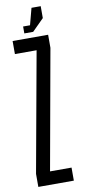

<svg xmlns="http://www.w3.org/2000/svg" viewBox="-100 -948 438 985"><g transform="rotate(-10 118.5 -455.5)"><path d="M128 -788H82V-824H118L141 -911H189V-849ZM16 0V-68L129 -692H16V-760H201V-692L89 -68H201V0Z"/></g></svg>

Font: Commune Nuit Debout
Style: Regular
Weight: 400
Designer: Sébastien Marchal
Foundry: Sébastien Marchal
Version: Version 1.003;PS 1.3;hotconv 1.0.88;makeotf.lib2.5.647800